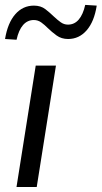

<svg xmlns="http://www.w3.org/2000/svg" viewBox="-29 -749 407 769"><path d="M37.1 0 114.1 -486.3H195.1L118.1 0ZM37.3 -589.8 -8.8 -592.8Q1.7 -656.9 32 -691.7Q62.2 -726.5 106.9 -726.5Q134.3 -726.5 152.8 -712.2Q171.2 -697.9 187.2 -682.3Q200.7 -669.6 214 -660Q227.2 -650.4 243.2 -650.4Q269.2 -650.4 286.5 -670.8Q303.8 -691.2 312.3 -729.4L358.4 -726.5Q348.4 -662.3 318.1 -627.6Q287.9 -592.8 243.7 -592.8Q217.3 -592.8 197.8 -606.8Q178.4 -620.9 162.5 -636.5Q149.5 -649.6 136.2 -659.2Q122.9 -668.8 106.4 -668.8Q80.9 -668.8 63.3 -648.7Q45.8 -628.5 37.3 -589.8Z"/></svg>

Font: Nunito Sans 12pt ExtraLight
Style: Italic
Weight: 200
Italic angle: -9°
Designer: Vernon Adams
Foundry: Vernon Adams
Version: Version 3.101;gftools[0.9.27]